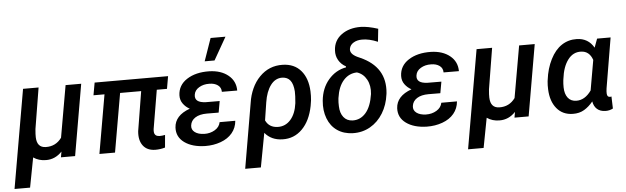

<svg xmlns="http://www.w3.org/2000/svg" viewBox="-73 -998 4622 1418"><g transform="rotate(-5 2238.0 -289.5)"><path d="M225.1 -528.3 175.3 -224.6Q171.4 -183.1 172.4 -163.6Q174.8 -86.9 239.7 -85.4Q314 -83.5 357.9 -144L425.3 -528.3H541L449.7 0H344.7L352.1 -42Q301.3 11.7 232.9 10.7Q180.2 10.7 140.1 -17.1L98.1 203.1H-17.1L109.9 -528.3Z M1168.9 -435.5H1093.3L1044.9 -148.4Q1043.5 -136.2 1044.4 -126.5Q1047.4 -94.7 1083.5 -93.3Q1102.1 -93.3 1125 -97.7L1116.7 -4.9Q1083 5.4 1043.9 5.4Q983.4 4.4 953.4 -35.4Q923.3 -75.2 929.7 -142.6L977.5 -435.5H821.3L745.6 0H629.9L705.6 -435.5H624L640.6 -528.3H1185.1Z M1206.5 -145Q1211.4 -234.4 1323.7 -274.9Q1293.9 -291 1274.7 -317.6Q1255.4 -344.2 1256.3 -379.4Q1258.8 -454.6 1324.5 -497.1Q1390.1 -539.6 1490.7 -537.6Q1577.6 -535.2 1631.1 -491.7Q1684.6 -448.2 1684.6 -377.9L1570.8 -378.4Q1570.8 -410.6 1546.1 -428.2Q1521.5 -445.8 1483.4 -445.8Q1439.9 -446.8 1407.2 -427.2Q1374.5 -407.7 1369.6 -374.5Q1360.4 -315.4 1446.8 -312.5L1548.8 -312L1533.7 -227.5L1445.8 -228Q1392.1 -228 1359.9 -207.3Q1327.6 -186.5 1323.2 -150.4Q1319.3 -119.6 1344.5 -100.6Q1369.6 -81.5 1414.6 -80.1Q1458.5 -79.1 1493.2 -99.9Q1527.8 -120.6 1534.7 -156.7H1650.9Q1646.5 -104.5 1614.7 -66.4Q1583 -28.3 1529.1 -8.8Q1475.1 10.7 1413.6 9.8Q1318.4 7.8 1260.7 -33.7Q1203.1 -75.2 1206.5 -145ZM1522.5 -781.7H1632.8L1537.1 -613.8H1463.9Z M1775.9 -280.3Q1783.7 -334.5 1805.9 -383.5Q1828.1 -432.6 1863.3 -468.3Q1933.6 -540.5 2035.2 -538.1Q2121.1 -536.1 2169.9 -479.2Q2218.8 -422.4 2223.1 -325.2Q2224.6 -291.5 2221.2 -257.8L2214.8 -217.3Q2193.4 -108.4 2133.1 -47.9Q2072.8 12.7 1986.3 10.3Q1903.8 8.3 1856.4 -49.3L1809.1 203.1H1692.9ZM1870.1 -140.1Q1895.5 -85.9 1959.5 -84Q2016.6 -82.5 2055.2 -126.2Q2093.8 -169.9 2104 -247.6Q2109.4 -304.7 2107.9 -334.5Q2104 -389.6 2083.3 -416Q2062.5 -442.4 2024.4 -443.8Q1972.2 -444.8 1937.5 -398.2Q1902.8 -351.6 1890.6 -272.5Z M2429.7 -610.4Q2433.1 -683.1 2490.5 -725.3Q2547.9 -767.6 2634.3 -766.6Q2687 -765.6 2761.7 -741.7L2751.5 -646Q2687 -673.3 2635.3 -672.4Q2598.1 -672.4 2572 -656.5Q2545.9 -640.6 2541 -613.8Q2533.7 -576.2 2588.4 -549.3L2609.9 -539.6Q2800.3 -455.6 2781.2 -262.7L2779.8 -252.9Q2770 -176.3 2732.7 -115.2Q2695.3 -54.2 2637 -21Q2578.6 12.2 2508.3 10.3Q2440.9 8.3 2393.1 -24.7Q2345.2 -57.6 2322.8 -116.5Q2300.3 -175.3 2307.1 -247.6Q2315.9 -340.3 2369.4 -402.6Q2422.9 -464.8 2500 -478.5V-485.8Q2464.8 -504.9 2446 -537.6Q2427.2 -570.3 2429.7 -610.4ZM2423.8 -251.5Q2420.9 -225.6 2422.4 -196.8Q2423.8 -146 2448 -115.5Q2472.2 -85 2514.6 -83.5Q2572.8 -82 2612.8 -128.2Q2652.8 -174.3 2666.5 -266.1Q2673.3 -328.1 2648.4 -373.8Q2623.5 -419.4 2576.7 -434.1Q2517.1 -432.6 2476.8 -387.2Q2436.5 -341.8 2424.8 -258.8Z M2850.1 -145Q2855 -234.4 2967.3 -274.9Q2937.5 -291 2918.2 -317.6Q2898.9 -344.2 2899.9 -379.4Q2902.3 -454.6 2968 -497.1Q3033.7 -539.6 3134.3 -537.6Q3221.2 -535.2 3274.7 -491.7Q3328.1 -448.2 3328.1 -377.9L3214.4 -378.4Q3214.4 -410.6 3189.7 -428.2Q3165 -445.8 3127 -445.8Q3083.5 -446.8 3050.8 -427.2Q3018.1 -407.7 3013.2 -374.5Q3003.9 -315.4 3090.3 -312.5L3192.4 -312L3177.2 -227.5L3089.4 -228Q3035.6 -228 3003.4 -207.3Q2971.2 -186.5 2966.8 -150.4Q2962.9 -119.6 2988 -100.6Q3013.2 -81.5 3058.1 -80.1Q3102.1 -79.1 3136.7 -99.9Q3171.4 -120.6 3178.2 -156.7H3294.4Q3290 -104.5 3258.3 -66.4Q3226.6 -28.3 3172.6 -8.8Q3118.7 10.7 3057.1 9.8Q2961.9 7.8 2904.3 -33.7Q2846.7 -75.2 2850.1 -145Z M3587.4 -528.3 3537.6 -224.6Q3533.7 -183.1 3534.7 -163.6Q3537.1 -86.9 3602.1 -85.4Q3676.3 -83.5 3720.2 -144L3787.6 -528.3H3903.3L3812 0H3707L3714.4 -42Q3663.6 11.7 3595.2 10.7Q3542.5 10.7 3502.4 -17.1L3460.4 203.1H3345.2L3472.2 -528.3Z M4465.8 -528.3 4403.3 -156.2Q4399.9 -130.9 4400.9 -118.2Q4401.9 -92.8 4420.9 -91.8H4427.7L4434.1 -93.3L4437 -3.9Q4411.1 10.3 4379.9 9.3Q4341.8 8.3 4318.8 -12.2Q4295.9 -32.7 4289.6 -69.3Q4260.3 -32.7 4224.1 -11Q4188 10.7 4139.2 9.8Q4064 8.8 4020 -44.7Q3976.1 -98.1 3972.7 -186.5Q3971.2 -216.3 3974.1 -245.6L3975.6 -255.9Q3985.8 -339.8 4019.8 -407Q4053.7 -474.1 4103.5 -506.8Q4153.3 -539.6 4215.8 -538.1Q4300.3 -536.1 4341.8 -463.4L4365.7 -528.3ZM4090.3 -243.2Q4087.4 -218.3 4087.9 -190.9Q4088.9 -142.1 4110.6 -113.8Q4132.3 -85.4 4172.4 -84.5Q4236.8 -83 4284.7 -150.9L4323.7 -374Q4300.8 -440.9 4238.8 -442.9Q4179.7 -445.3 4141.1 -393.8Q4102.5 -342.3 4091.8 -253.4Z"/></g></svg>

Font: Roboto Medium
Style: Italic
Weight: 500
Italic angle: -12°
Designer: Google
Version: Version 2.134; 2016